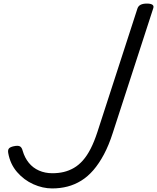

<svg xmlns="http://www.w3.org/2000/svg" viewBox="-20 -1035 879 1074"><path d="M272 19Q219 19 166.5 -4.5Q114 -28 75.5 -72.5Q37 -117 26 -179Q23 -197 30.5 -205Q38 -213 57 -217Q80 -222 91 -216.5Q102 -211 107 -191Q118 -153 141 -124.5Q164 -96 198 -81Q232 -66 273 -66Q307 -66 336.5 -73Q366 -80 393 -95.5Q420 -111 443.5 -137.5Q467 -164 487 -203Q507 -242 525 -297L749 -988Q754 -1002 767 -1008.5Q780 -1015 802 -1015Q823 -1015 832.5 -1008.5Q842 -1002 837 -988L611 -292Q589 -223 561.5 -171.5Q534 -120 502.5 -83.5Q471 -47 434.5 -24.5Q398 -2 357.5 8.5Q317 19 272 19Z"/></svg>

Font: Playwrite AU TAS
Style: Regular
Weight: 400
Designer: Veronika Burian, José Scaglione
Foundry: TypeTogether
Version: Version 1.002